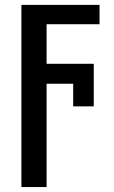

<svg xmlns="http://www.w3.org/2000/svg" viewBox="-20 -548 460 775"><path d="M275.4 -118.7V-210H168V207H66.4V-528.3H381.8V-450.2H168V-290.5H358.4V-118.7Z"/></svg>

Font: Arimo Medium
Style: Regular
Weight: 500
Designer: Steve Matteson
Foundry: Monotype Imaging Inc.
Version: Version 1.33